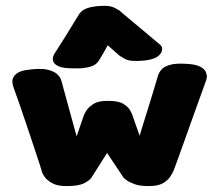

<svg xmlns="http://www.w3.org/2000/svg" viewBox="-20 -629 742 649"><path d="M228 -398Q193 -398 178 -405Q163 -412 160 -421.5Q157 -431 160 -438.5Q163 -446 163 -446Q163 -446 175 -464.5Q187 -483 202.5 -508Q218 -533 231 -554.5Q244 -576 248 -582Q256 -594 272.5 -600.5Q289 -607 320 -609Q352 -611 367.5 -602.5Q383 -594 383 -594Q383 -594 395 -583.5Q407 -573 426 -557.5Q445 -542 464.5 -525.5Q484 -509 499.5 -496Q515 -483 521 -478Q535 -466 522 -447Q509 -428 464 -424Q419 -420 402 -430Q385 -440 385 -440L344 -476Q344 -476 336.5 -462Q329 -448 314 -424Q304 -408 283.5 -403Q263 -398 245.5 -398Q228 -398 228 -398ZM91 -395Q125 -398 144.5 -392.5Q164 -387 173.5 -378Q183 -369 185.5 -361.5Q188 -354 188 -354L239 -168L264 -241Q264 -241 270.5 -253Q277 -265 295 -277Q313 -289 347 -288Q382 -288 398.5 -277Q415 -266 420.5 -255Q426 -244 426 -244L452 -170Q452 -170 457.5 -188.5Q463 -207 472 -235.5Q481 -264 490 -293Q499 -322 505.5 -344.5Q512 -367 514 -373Q517 -383 525 -393Q533 -403 553.5 -409.5Q574 -416 614 -413Q644 -411 658 -403Q672 -395 676 -385Q680 -375 679 -368Q678 -361 678 -361Q678 -361 670.5 -340Q663 -319 651 -286Q639 -253 625.5 -215Q612 -177 599.5 -142Q587 -107 578 -82.5Q569 -58 567 -53Q563 -43 554.5 -30.5Q546 -18 529.5 -9Q513 0 482 0Q452 0 433.5 -7Q415 -14 406.5 -21Q398 -28 398 -28L342 -112L295 -38Q295 -38 289 -28.5Q283 -19 264 -9.5Q245 0 205 0Q175 0 158 -9Q141 -18 132.5 -29Q124 -40 121.5 -49Q119 -58 119 -58Q119 -58 112 -80Q105 -102 93.5 -136Q82 -170 69.5 -207.5Q57 -245 45.5 -278Q34 -311 27 -330Q18 -353 24.5 -366Q31 -379 44 -385Q57 -391 71 -392.5Q85 -394 91 -395Z"/></svg>

Font: Nerko One
Style: Regular
Weight: 400
Designer: Nermin Kahrimanovic
Foundry: Nermin Kahrimanovic
Version: Version 1.101